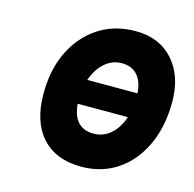

<svg xmlns="http://www.w3.org/2000/svg" viewBox="-84 -609 717 708"><g transform="rotate(15 274.0 -255.5)"><path d="M128.5 -209 145 -303H501L484.5 -209ZM284 12Q187.5 12 134.2 -46.8Q81 -105.5 81 -213Q81 -305 115.2 -374.8Q149.5 -444.5 210.2 -483.8Q271 -523 351 -523Q441 -523 494.2 -463.8Q547.5 -404.5 547.5 -305Q547.5 -211 514.2 -139.5Q481 -68 421.8 -28Q362.5 12 284 12ZM296 -117.5Q331.5 -117.5 358.5 -139.2Q385.5 -161 400.8 -200Q416 -239 416 -289.5Q416 -340.5 394.2 -368Q372.5 -395.5 332 -395.5Q297 -395.5 270 -373.2Q243 -351 227.5 -312.8Q212 -274.5 212 -225Q212 -172.5 233.5 -145Q255 -117.5 296 -117.5Z"/></g></svg>

Font: Overpass ExtraBold
Style: Italic
Weight: 800
Italic angle: -10°
Designer: Delve Withrington, Dave Bailey, Thomas Jockin
Foundry: Delve Fonts LLC
Version: Version 4.000